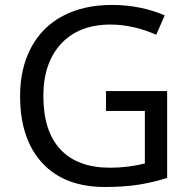

<svg xmlns="http://www.w3.org/2000/svg" viewBox="-20 -744 768 774"><path d="M407.2 -377H653.8V-26.9Q597.2 -8.8 538.6 0.5Q480 9.8 402.8 9.8Q239.7 9.8 150.4 -86.9Q61 -183.6 61 -356.9Q61 -468.8 105.5 -552.2Q149.9 -635.7 233.6 -679.9Q317.4 -724.1 431.2 -724.1Q545.4 -724.1 644 -682.1L609.9 -604Q515.6 -645 425.8 -645Q298.3 -645 226.6 -567.9Q154.8 -490.7 154.8 -356.9Q154.8 -215.3 223.6 -141.6Q292.5 -67.9 423.8 -67.9Q495.6 -67.9 564 -85V-296.9H407.2Z"/></svg>

Font: Noto Sans Historic
Style: Regular
Weight: 400
Designer: Monotype Design Team
Foundry: Monotype Imaging Inc.
Version: Version 0.71 uh